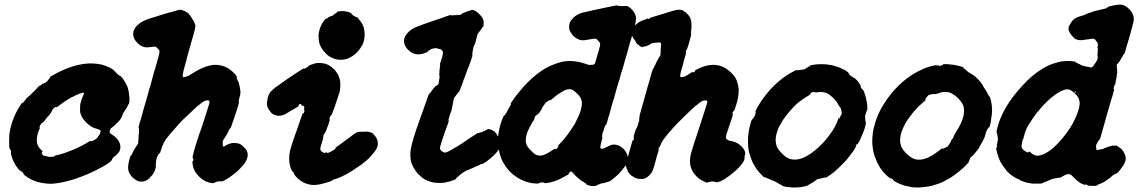

<svg xmlns="http://www.w3.org/2000/svg" viewBox="-20 -770 5004 844"><path d="M149 -390Q155 -395 155 -395Q157 -395 149 -389Q142 -383 139 -381Q137 -380 149 -390ZM368 -491Q387 -492 411 -489Q428 -487 446 -480Q462 -474 474 -466Q481 -461 487 -454Q499 -440 507 -437Q509 -436 509.5 -436Q510 -436 514 -431.5Q518 -427 521 -423Q533 -406 540 -389Q545 -375 546 -365Q548 -353 549 -343Q550 -323 547 -315Q547 -313 546 -313Q545 -313 542 -306Q536 -293 527 -281Q522 -275 520 -269Q515 -252 505 -240Q502 -238 500 -235Q498 -232 493 -228Q488 -224 487 -222Q483 -217 477 -213Q466 -206 465 -202Q461 -195 462 -188Q463 -184 473 -178Q494 -165 504 -146Q509 -137 509 -127Q510 -118 507 -110Q505 -103 501 -99Q498 -97 496 -94Q492 -88 486 -84.5Q480 -81 475 -74Q471 -68 472 -67Q472 -67 471 -65.5Q470 -64 467.5 -62Q465 -60 463 -58Q448 -45 412 -27Q404 -23 399.5 -20.5Q395 -18 383 -12.5Q371 -7 369.5 -6.5Q368 -6 365 -4.5Q362 -3 359 -2Q356 -1 351 1Q346 3 340 5.5Q334 8 326.5 10.5Q319 13 315 15Q311 16 288 23Q242 36 205 38Q186 38 164 34Q146 31 126 23Q114 18 103 11Q83 -2 83 -6Q84 -8 79.5 -12Q75 -16 71 -19Q67 -21 65 -22Q57 -31 48 -45Q35 -67 29 -90Q27 -95 28 -98Q30 -108 25 -113L23 -115L22 -120Q21 -126 20.5 -128.5Q20 -131 20 -149Q20 -167 21 -178Q24 -204 33 -232Q47 -275 74 -314Q78 -319 78 -319Q79 -317 80 -318Q82 -319 86 -324Q99 -342 105 -346Q110 -349 117 -356.5Q124 -364 125 -364Q127 -364 128 -367V-368Q128 -367 132.5 -371.5Q137 -376 142 -381.5Q147 -387 149 -388Q152 -391 156 -393Q160 -396 169 -403H170Q169 -402 170 -402Q171 -402 175 -405Q176 -406 176 -406Q178 -404 184 -410Q185 -411 185.5 -411Q186 -411 186.5 -412Q187 -413 188.5 -414.5Q190 -416 190 -416L191 -418Q195 -421 194 -422Q194 -423 196 -424Q204 -429 199 -430Q198 -431 200 -432Q203 -434 210 -438Q267 -471 321 -484Q347 -490 368 -491ZM342 -362Q334 -360 319 -354Q290 -341 269 -327Q265 -324 262 -322Q252 -316 239 -305Q230 -298 228.5 -299Q227 -300 223 -299Q217 -297 211 -288Q209 -286 208 -282Q207 -277 197 -265Q183 -250 181 -246Q179 -244 175 -238Q170 -232 164 -229Q162 -228 159 -223Q154 -216 154 -212Q154 -209 154.5 -208.5Q155 -208 155 -206Q153 -202 151 -197Q147 -188 144 -174Q138 -148 147 -129Q151 -121 161 -111L168 -104L166 -103Q160 -97 166 -93Q167 -92 166 -92Q165 -91 167 -89Q169 -87 172 -86Q173 -85 177 -84.5Q181 -84 185 -83Q197 -79 212 -81Q214 -81 216 -81.5Q218 -82 219 -82.5Q220 -83 220 -84Q219 -86 222 -86Q232 -88 246 -92Q268 -98 287 -106Q327 -121 362 -142Q365 -144 371 -147.5Q377 -151 378 -150Q381 -148 390 -152Q394 -155 396 -155.5Q398 -156 399.5 -157.5Q401 -159 405 -162Q410 -165 411 -170Q411 -172 414 -174Q420 -179 421 -187Q423 -192 422 -195Q421 -198 418.5 -199Q416 -200 408 -203Q390 -208 382 -213Q353 -232 339 -258Q334 -268 332 -279Q332 -284 332 -295.5Q332 -307 333 -313Q337 -332 346 -351Q351 -359 349 -361Q347 -363 342 -362Z M770 -727Q778 -728 780 -726Q783 -724 790 -722Q793 -722 794 -720.5Q795 -719 799.5 -717Q804 -715 804.5 -714.5Q805 -714 807 -712Q815 -705 821 -694Q824 -689 826 -686Q829 -682 831 -678Q832 -676 832 -676Q832 -676 833 -673.5Q834 -671 834.5 -670Q835 -669 836 -666Q837 -660 839 -660Q839 -660 839 -658.5Q839 -657 839 -654.5Q839 -652 838 -649Q836 -634 824 -595Q816 -566 814 -560Q813 -554 810 -546Q807 -536 802 -517Q801 -510 799 -503.5Q797 -497 795 -490Q793 -483 791 -475Q779 -433 785 -431Q790 -430 804 -435Q809 -436 825 -447Q869 -475 902 -482Q918 -486 932 -485Q958 -483 977 -473Q989 -467 999 -458Q1022 -437 1021 -431Q1020 -426 1022 -423Q1023 -422 1023 -421Q1023 -419 1026 -414Q1031 -406 1034 -387Q1035 -380 1036 -375Q1038 -363 1036 -353Q1035 -348 1032.5 -340Q1030 -332 1030 -329Q1029 -324 1030 -323Q1032 -321 1026 -302Q1022 -290 1020.5 -284.5Q1019 -279 1015 -268Q1011 -257 1006.5 -243Q1002 -229 1000 -224.5Q998 -220 997 -215Q994 -206 992 -206Q990 -206 986 -197Q985 -193 983.5 -191Q982 -189 980.5 -185.5Q979 -182 978 -181Q977 -180 975.5 -176.5Q974 -173 967 -163Q960 -153 960 -151Q959 -149 959 -139.5Q959 -130 960 -128Q962 -124 967 -127Q969 -129 969 -129Q969 -129 975 -132Q986 -138 995 -140Q1006 -143 1024 -140Q1034 -139 1044 -131Q1061 -115 1064 -109Q1073 -91 1066 -73Q1062 -59 1046 -41Q1041 -36 1037 -31Q1027 -20 1017 -12Q1013 -9 1011 -7Q1005 -2 987 11Q976 18 966.5 23Q957 28 953 28Q953 28 953 27Q953 26 945 27Q938 27 934.5 28.5Q931 30 929 30Q925 31 922 34Q921 35 915 35Q898 34 882 26Q875 23 865 15Q844 -2 834 -23Q827 -37 826 -56L825 -60L827 -61Q829 -61 829 -63Q832 -73 827 -75V-82V-83Q830 -100 846 -150Q860 -194 862 -197Q874 -231 897 -305Q901 -317 901 -322Q901 -329 892 -329Q881 -329 865 -317Q847 -304 825 -282Q819 -276 810 -268Q780 -241 760 -218Q755 -212 750 -206Q728 -183 711 -160Q704 -150 700 -142Q690 -121 686 -105Q684 -97 682.5 -97Q681 -97 676 -90Q674 -87 672 -83Q667 -74 666 -61Q664 -42 665 -36Q665 -33 663 -28Q658 -11 649 0Q647 2 644 5Q638 14 627 21Q607 33 587 26Q569 18 557 4Q549 -7 546 -15Q543 -24 543 -35Q543 -48 549 -69Q552 -79 553 -82.5Q554 -86 556 -87Q559 -88 561 -95Q562 -98 562 -98Q564 -99 566 -105Q566 -107 567 -107.5Q568 -108 568.5 -109.5Q569 -111 570.5 -113Q572 -115 572 -116Q572 -117 573 -118Q575 -120 575 -121Q575 -122 576.5 -123Q578 -124 578 -124.5Q578 -125 578.5 -126Q579 -127 579 -127.5Q579 -128 581 -129.5Q583 -131 583 -132Q583 -133 584 -135Q588 -138 588 -143H587L586 -142L587 -143Q587 -144 587 -146Q586 -145 587 -147Q587 -148 588 -150Q589 -154 589 -160Q589 -161 589 -166Q589 -171 589.5 -175Q590 -179 590 -181Q591 -182 591 -185Q591 -188 591 -189.5Q591 -191 591 -192Q590 -192 590.5 -193.5Q591 -195 591 -197Q591 -199 590.5 -199.5Q590 -200 590.5 -202Q591 -204 591 -206Q591 -208 590 -209H588L590 -213Q591 -218 593 -227Q596 -236 600 -249Q603 -262 606 -271Q609 -280 612 -293Q616 -306 617.5 -312Q619 -318 623 -330Q626 -342 628.5 -350.5Q631 -359 632.5 -365Q634 -371 636 -378Q638 -386 640 -390Q641 -395 641.5 -395Q642 -395 642.5 -396.5Q643 -398 642.5 -398.5Q642 -399 646 -412Q656 -449 658 -457Q660 -463 662 -468Q668 -488 678 -526Q681 -536 681 -543Q681 -548 680 -549Q679 -550 677 -552.5Q675 -555 672.5 -557.5Q670 -560 667.5 -562Q665 -564 664 -565Q661 -566 650 -564Q648 -564 640 -563Q628 -561 620 -562Q605 -564 592 -574Q584 -581 577 -589Q570 -598 568 -606Q559 -633 582 -657Q591 -666 602 -673Q613 -680 636 -688Q650 -692 660.5 -695.5Q671 -699 676.5 -700.5Q682 -702 691 -705Q700 -708 707 -710Q714 -712 717.5 -713Q721 -714 727.5 -715.5Q734 -717 743 -720Q762 -726 770 -727Z M1373 -493Q1387 -494 1398 -492Q1409 -491 1418 -487Q1425 -484 1433 -479Q1446 -468 1453 -461Q1455 -457 1458 -454Q1470 -439 1475 -415Q1476 -407 1476 -397Q1476 -382 1474 -372Q1473 -369 1473 -366Q1472 -361 1452 -303Q1439 -265 1435 -262Q1428 -257 1429 -246Q1430 -243 1429 -240Q1427 -232 1422 -218Q1419 -212 1416 -202Q1411 -188 1407.5 -185Q1404 -182 1402 -174Q1400 -170 1401 -167Q1401 -161 1395 -143Q1388 -122 1388 -116Q1388 -109 1394 -104Q1401 -98 1406 -98Q1411 -98 1417 -101L1418 -100Q1417 -98 1418 -98Q1420 -96 1432 -102Q1453 -113 1455 -117Q1455 -119 1454.5 -119.5Q1454 -120 1456 -122L1459 -124Q1476 -135 1503 -156Q1511 -162 1518.5 -167.5Q1526 -173 1537 -181Q1550 -190 1550 -189Q1551 -187 1556 -190Q1559 -191 1559 -190.5Q1559 -190 1561.5 -190.5Q1564 -191 1566 -191H1567Q1567 -191 1573 -191Q1581 -191 1585 -191Q1596 -192 1599 -191Q1601 -190 1602.5 -190Q1604 -190 1605 -190Q1610 -186 1613 -187Q1615 -188 1624 -178Q1631 -170 1636 -161Q1641 -151 1641 -140Q1641 -133 1640 -130Q1638 -120 1632 -111Q1626 -101 1616 -91Q1613 -88 1610 -83Q1598 -69 1568 -46Q1558 -39 1544 -30Q1539 -27 1533.5 -23Q1528 -19 1526 -18Q1524 -17 1518 -13Q1490 4 1461 15Q1454 18 1451 18Q1445 19 1442 21Q1440 24 1438 25Q1428 30 1403 36Q1394 39 1382 41Q1367 44 1353 43Q1332 41 1314 32Q1310 30 1302 25Q1290 17 1279 4Q1271 -6 1271 -7Q1274 -11 1266 -16Q1261 -19 1255 -40Q1247 -71 1255 -107Q1260 -128 1272 -162Q1277 -176 1291 -216Q1310 -272 1311 -272Q1311 -273 1312 -272Q1314 -271 1316 -274Q1320 -283 1317 -287Q1316 -289 1317 -292Q1319 -302 1314.5 -304Q1310 -306 1307 -306Q1306 -306 1305 -308Q1304 -313 1301 -313Q1297 -313 1294 -310Q1292 -307 1292 -303Q1292 -302 1283 -297Q1275 -292 1262 -285Q1254 -280 1252 -279Q1243 -273 1234 -268Q1219 -261 1206 -261Q1190 -261 1176 -271Q1173 -273 1172.5 -274Q1172 -275 1168 -280Q1161 -288 1161 -289Q1161 -290 1157.5 -296.5Q1154 -303 1154.5 -304Q1155 -305 1154 -309Q1153 -316 1153 -320Q1154 -322 1154.5 -325Q1155 -328 1156 -333.5Q1157 -339 1157 -339Q1157 -339 1157.5 -341.5Q1158 -344 1157.5 -344Q1157 -344 1159 -346Q1161 -350 1160 -351Q1160 -351 1162 -354Q1164 -357 1165 -358L1166 -360H1165Q1163 -360 1166 -363Q1178 -376 1190 -385Q1198 -391 1239 -420Q1295 -458 1312 -468Q1315 -470 1315 -469Q1315 -468 1317.5 -468Q1320 -468 1326 -472Q1334 -476 1336 -479Q1337 -482 1346 -485Q1361 -491 1373 -493ZM1475 -721Q1486 -722 1499 -720Q1512 -718 1522 -713Q1525 -711 1525 -711Q1525 -710 1525 -709Q1528 -704 1531 -704Q1531 -703 1534 -701Q1537 -699 1538 -699Q1538 -700 1540 -698Q1545 -694 1547 -695Q1549 -698 1562 -680Q1575 -663 1579 -649Q1582 -635 1583 -622Q1583 -600 1577 -582Q1573 -572 1567 -563Q1558 -547 1542 -533Q1532 -524 1520 -518Q1511 -513 1501 -510Q1475 -504 1451 -511Q1437 -516 1426 -523Q1395 -547 1385 -577Q1380 -594 1380 -614Q1381 -629 1386 -644Q1392 -663 1405 -680Q1412 -688 1414 -688Q1417 -688 1422 -692Q1424 -695 1426 -695Q1427 -695 1432 -698Q1435 -700 1435.5 -699.5Q1436 -699 1438.5 -700Q1441 -701 1443 -702Q1445 -703 1445.5 -703.5Q1446 -704 1447 -705Q1448 -706 1448 -706Q1448 -707 1448.5 -707.5Q1449 -708 1450 -708Q1455 -710 1454 -711Q1454 -712 1456.5 -712.5Q1459 -713 1460.5 -714.5Q1462 -716 1461.5 -717Q1461 -718 1461 -718Q1462 -719 1475 -721Z M2053 -726Q2053 -727 2054 -727Q2058 -727 2068 -723Q2079 -717 2089 -706Q2103 -692 2106 -677Q2106 -675 2106 -666Q2106 -657 2105 -654.5Q2104 -652 2102 -651Q2102 -651 2100.5 -649.5Q2099 -648 2098.5 -646.5Q2098 -645 2098 -644.5Q2098 -644 2097.5 -644Q2097 -644 2094 -640Q2091 -636 2087 -630.5Q2083 -625 2081 -623Q2078 -618 2075 -604Q2072 -590 2070 -583Q2068 -578 2066.5 -574.5Q2065 -571 2062.5 -566Q2060 -561 2060 -556Q2057 -544 2057 -539Q2057 -536 2056 -533Q2055 -527 2057 -528V-526Q2056 -523 2056 -522Q2056 -521 2054 -516Q2049 -503 2046 -492Q2039 -473 2037 -470Q2036 -467 2025 -437Q2023 -431 2020 -424Q2017 -417 2016 -413.5Q2015 -410 2013 -404Q2011 -398 2008 -391Q2002 -374 2000 -370Q1998 -366 1997 -366Q1995 -365 1992 -361Q1991 -359 1990.5 -358.5Q1990 -358 1985.5 -352Q1981 -346 1979 -343Q1974 -337 1973 -327Q1972 -322 1970.5 -313.5Q1969 -305 1968.5 -302.5Q1968 -300 1967 -296Q1966 -292 1965.5 -288Q1965 -284 1960 -272Q1956 -260 1954 -253Q1952 -246 1951.5 -243.5Q1951 -241 1952 -240.5Q1953 -240 1952.5 -239.5Q1952 -239 1952 -236Q1950 -228 1943 -210Q1941 -205 1937.5 -195Q1934 -185 1929 -170Q1918 -138 1916 -129Q1913 -119 1915 -114Q1916 -111 1920 -107Q1929 -100 1935 -99Q1938 -99 1943 -101Q1950 -103 1966.5 -112.5Q1983 -122 2003 -134.5Q2023 -147 2039 -159Q2049 -166 2064 -175Q2073 -181 2078 -184Q2083 -187 2083 -186Q2083 -185 2085.5 -185.5Q2088 -186 2090 -187.5Q2092 -189 2092 -188Q2093 -187 2100 -190Q2105 -193 2106 -193Q2109 -194 2111 -195Q2113 -196 2113 -196.5Q2113 -197 2116 -197.5Q2119 -198 2121 -199L2123 -200L2122 -201Q2120 -202 2120 -202.5Q2120 -203 2126 -203Q2136 -202 2145 -197L2156 -190Q2155 -190 2160 -184Q2163 -181 2163 -181Q2162 -181 2168 -172Q2172 -167 2172.5 -167.5Q2173 -168 2174 -165Q2175 -162 2176.5 -159Q2178 -156 2178 -155L2179 -147V-140Q2180 -135 2177 -127Q2175 -122 2174 -119Q2172 -110 2162 -99Q2148 -83 2135 -73Q2116 -57 2104 -51Q2102 -50 2098 -49Q2093 -49 2088 -45Q2084 -43 2081.5 -42Q2079 -41 2074.5 -39Q2070 -37 2068.5 -36.5Q2067 -36 2061 -33Q2044 -25 2035 -22Q2029 -20 2021 -15Q2009 -8 2003 -2Q1998 3 1994.5 5.5Q1991 8 1991 8.5Q1991 9 1990.5 9Q1990 9 1988.5 10.5Q1987 12 1985.5 13.5Q1984 15 1984 16Q1985 19 1959 27Q1929 36 1903 34Q1882 33 1867 27Q1848 21 1835 10Q1830 6 1825.5 2Q1821 -2 1819 -4Q1798 -28 1789 -53Q1783 -72 1784 -98Q1785 -127 1810 -201Q1814 -213 1818 -224Q1826 -247 1830 -258Q1832 -263 1835 -271Q1848 -308 1851 -317Q1859 -338 1861 -346Q1864 -353 1865 -356Q1867 -359 1867 -359Q1868 -358 1869 -359Q1871 -360 1872 -364Q1873 -365 1873 -365Q1873 -365 1874 -365Q1874 -365 1875 -366.5Q1876 -368 1877 -370Q1878 -372 1878 -372L1880 -374Q1880 -375 1880.5 -375.5Q1881 -376 1881.5 -376Q1882 -376 1882 -376.5Q1882 -377 1883 -377L1884 -379Q1884 -379 1884.5 -380Q1885 -381 1886.5 -382.5Q1888 -384 1889 -385Q1891 -387 1892 -388Q1893 -388 1893.5 -389.5Q1894 -391 1894 -391Q1894 -391 1895.5 -391.5Q1897 -392 1897.5 -393Q1898 -394 1898.5 -393.5Q1899 -393 1899.5 -394Q1900 -395 1901 -395Q1902 -395 1902 -396Q1902 -397 1903 -396L1906 -399L1908 -403Q1908 -405 1909 -409Q1910 -413 1910 -416.5Q1910 -420 1911 -423Q1913 -428 1912 -433.5Q1911 -439 1911 -444Q1911 -453 1912 -461Q1913 -466 1913 -467Q1913 -468 1913.5 -470.5Q1914 -473 1913.5 -474.5Q1913 -476 1914 -478Q1915 -480 1915 -483.5Q1915 -487 1914 -487.5Q1913 -488 1918 -501Q1930 -536 1926.5 -543Q1923 -550 1916 -554Q1910 -556 1905 -555L1904 -556Q1904 -558 1902 -558Q1900 -558 1893 -558Q1879 -557 1870 -551Q1866 -548 1863 -546Q1858 -543 1859 -542Q1860 -541 1859 -541Q1858 -541 1856 -540Q1851 -538 1839 -534Q1806 -525 1782 -544Q1776 -549 1770 -555Q1756 -572 1756 -589Q1756 -596 1757 -600Q1763 -622 1790 -641Q1803 -650 1843 -664Q1866 -672 1879.5 -676.5Q1893 -681 1901 -684Q1909 -687 1919 -690Q1929 -693 1941 -698Q1953 -702 1957 -703L1961 -705L1962 -703Q1964 -701 1969 -703Q1971 -703 1975 -703Q1979 -703 1982 -703.5Q1985 -704 1993 -704H2001L2005 -706Q2009 -708 2009 -708L2010 -709L2012 -710L2013 -711L2015 -712Q2015 -713 2016 -713L2024 -716L2030 -718Q2037 -720 2038 -721Q2039 -722 2040 -722L2045 -723Q2044 -724 2049 -724Q2053 -725 2053 -726Z M2688 -746Q2691 -747 2692 -746Q2693 -744 2700 -744Q2704 -745 2704 -744Q2704 -743 2714.5 -743Q2725 -743 2726 -744Q2726 -744 2728 -743.5Q2730 -743 2732.5 -743Q2735 -743 2735 -744Q2735 -745 2735 -745Q2735 -745 2740 -742Q2753 -735 2763 -722Q2772 -710 2775 -697Q2776 -693 2775.5 -686.5Q2775 -680 2774.5 -678Q2774 -676 2773.5 -672Q2773 -668 2772 -662Q2770 -656 2767 -646Q2765 -637 2761 -622.5Q2757 -608 2755.5 -603Q2754 -598 2753 -594Q2749 -584 2746 -570Q2745 -565 2742.5 -558Q2740 -551 2738 -541Q2728 -506 2726 -500Q2725 -499 2724 -492Q2721 -482 2717 -468Q2710 -448 2706 -432Q2705 -426 2703 -420Q2701 -414 2698 -404.5Q2695 -395 2692.5 -386.5Q2690 -378 2688 -371Q2684 -355 2680 -341Q2677 -333 2674.5 -324Q2672 -315 2669 -305Q2666 -295 2663 -283Q2660 -271 2658.5 -266.5Q2657 -262 2654 -253Q2649 -233 2645 -222Q2644 -220 2643 -220Q2640 -220 2637 -209Q2633 -193 2630 -188Q2628 -184 2628 -180Q2628 -176 2627 -173Q2626 -170 2626 -168V-166L2628 -167L2629 -168Q2628 -164 2626 -155Q2625 -150 2623 -145Q2619 -127 2619 -123Q2619 -115 2628 -116Q2633 -117 2643 -122Q2661 -132 2673 -134Q2687 -136 2702 -129Q2715 -123 2725 -111Q2741 -91 2740 -73Q2740 -59 2733 -48Q2729 -40 2710 -17Q2698 -2 2680 12Q2667 22 2662 26Q2656 29 2652 29.5Q2648 30 2643 32Q2636 35 2633 35Q2625 35 2614 40Q2610 42 2608 42.5Q2606 43 2604 44L2602 45H2604L2605 46H2604Q2602 46 2598 47Q2582 50 2565 44Q2562 43 2559 42Q2558 41 2557 40Q2560 40 2558 38Q2557 37 2553 35.5Q2549 34 2549 33Q2550 32 2540 27Q2534 24 2523 14Q2511 5 2503 -5Q2498 -11 2495.5 -13.5Q2493 -16 2491 -16Q2486 -16 2484 -13Q2484 -12 2482 -10Q2478 -6 2479 -4Q2480 -4 2479.5 -3.5Q2479 -3 2477 -2Q2475 -1 2469 2Q2450 13 2437 19Q2401 34 2379 35Q2374 35 2374 35Q2374 33 2368 32Q2361 31 2355 33Q2347 35 2348 36Q2348 37 2344 37Q2340 37 2332.5 36.5Q2325 36 2318 35Q2291 30 2269 19Q2249 8 2234 -4Q2216 -19 2202 -40Q2190 -57 2184 -72Q2176 -93 2173 -110Q2170 -123 2170 -130L2171 -135Q2172 -135 2172 -138Q2172 -142 2170 -144Q2169 -144 2169 -153Q2169 -174 2173 -194Q2178 -222 2190 -251Q2195 -262 2196 -262Q2199 -262 2208 -278Q2214 -291 2222 -303Q2228 -313 2225 -314Q2224 -315 2228 -320Q2239 -338 2258 -361Q2297 -410 2339 -443Q2373 -470 2403 -482Q2437 -497 2466 -501Q2487 -503 2504 -501Q2529 -498 2546 -492Q2556 -488 2567 -485Q2569 -485 2578 -485Q2587 -485 2589 -486Q2593 -487 2596 -493Q2599 -501 2612 -548Q2614 -556 2615 -559Q2620 -575 2617 -582Q2616 -584 2612.5 -588Q2609 -592 2606 -595Q2602 -600 2594 -600Q2589 -600 2567 -596Q2547 -592 2537 -593Q2517 -596 2500 -612Q2495 -618 2491 -624Q2485 -632 2483 -640Q2482 -644 2482 -652Q2482 -663 2483 -664Q2484 -665 2484 -666Q2484 -674 2497 -688Q2507 -700 2523 -708Q2534 -713 2547 -716Q2553 -717 2554.5 -717.5Q2556 -718 2574 -722Q2592 -726 2596 -727Q2604 -729 2620 -732Q2629 -734 2663 -741Q2678 -744 2688 -746ZM2492 -377Q2490 -378 2484 -378Q2476 -378 2467 -375Q2459 -372 2443 -362Q2427 -352 2419 -345Q2417 -343 2413 -339.5Q2409 -336 2406 -334Q2400 -329 2397 -329Q2392 -329 2389 -326Q2388 -325 2385 -323Q2378 -320 2375 -314Q2372 -307 2369 -305Q2365 -301 2363 -295Q2361 -291 2360 -289Q2352 -273 2339 -264Q2331 -259 2330 -252Q2329 -246 2325 -239Q2322 -236 2320.5 -233.5Q2319 -231 2317 -226Q2307 -210 2299 -191Q2295 -181 2293 -171Q2290 -155 2292 -143Q2294 -135 2297 -129Q2301 -121 2315 -107Q2328 -94 2334.5 -90.5Q2341 -87 2352 -86Q2358 -86 2364 -87Q2373 -89 2384 -95Q2399 -103 2413 -113L2416 -116L2417 -115Q2421 -112 2426 -116Q2427 -117 2427.5 -117Q2428 -117 2429 -117.5Q2430 -118 2429 -118.5Q2428 -119 2431 -121Q2435 -124 2435 -128Q2435 -129 2434 -129Q2431 -128 2431 -128L2438 -135Q2465 -162 2488 -197Q2508 -226 2508 -228Q2508 -229 2509 -230Q2514 -239 2523.5 -260Q2533 -281 2536 -300Q2538 -310 2538 -318Q2537 -335 2526 -349Q2517 -360 2504 -370Q2498 -375 2492 -377Z M2960 -727Q2969 -728 2977 -726Q2980 -726 2983 -723.5Q2986 -721 2989 -719Q2997 -715 2998 -712Q2999 -711 3003.5 -706.5Q3008 -702 3011 -697Q3018 -685 3019 -671Q3021 -652 3018 -632Q3017 -628 3017.5 -624Q3018 -620 3018 -616Q3016 -607 3010 -586Q3007 -576 3005 -568Q3000 -553 2997 -549Q2995 -547 2995 -545Q2994 -544 2994.5 -542.5Q2995 -541 2995 -541Q2996 -541 2995.5 -538Q2995 -535 2994 -530Q2993 -525 2991 -519Q2984 -496 2981 -482Q2979 -477 2979 -475Q2975 -466 2971 -445Q2969 -437 2971 -433Q2972 -430 2977 -431Q2987 -432 2995 -436Q3000 -439 3019 -451L3027 -455L3026 -454L3025 -452H3027Q3030 -452 3033 -454.5Q3036 -457 3035 -459Q3035 -460 3036.5 -461Q3038 -462 3046 -466Q3075 -481 3100 -484Q3106 -485 3115.5 -485Q3125 -485 3130 -484Q3159 -480 3182 -461Q3196 -450 3204 -440Q3209 -433 3214 -426Q3219 -416 3222 -405Q3226 -392 3227 -379Q3228 -354 3221 -326Q3211 -289 3207 -284Q3206 -283 3206 -282L3205 -281Q3204 -282 3204 -281Q3200 -278 3200 -271Q3200 -268 3201 -267.5Q3202 -267 3201.5 -265.5Q3201 -264 3200 -261Q3198 -252 3186 -218Q3181 -203 3180 -199Q3179 -195 3176 -188Q3171 -174 3171 -166Q3171 -159 3179 -155Q3185 -151 3194 -150Q3216 -146 3231 -134Q3256 -114 3256 -94Q3256 -91 3256 -91Q3254 -90 3253 -82Q3252 -73 3253 -72Q3253 -72 3252 -68Q3251 -63 3243 -52Q3225 -28 3208 -15Q3185 5 3164.5 17.5Q3144 30 3132 31Q3128 32 3128 32Q3128 31 3127.5 30.5Q3127 30 3123.5 29.5Q3120 29 3119.5 29.5Q3119 30 3119 29Q3117 27 3106 28Q3102 29 3101 29.5Q3100 30 3098 30Q3091 31 3091 32Q3088 35 3071 26Q3051 17 3035 -2Q3013 -28 3013 -63Q3013 -76 3016 -89Q3020 -108 3061 -231Q3089 -316 3089 -322Q3089 -327 3087 -328Q3084 -329 3077 -328.5Q3070 -328 3063 -324Q3055 -319 3044 -309Q3041 -307 3038 -305Q3035 -302 3020 -289Q3001 -271 2984 -254Q2952 -223 2939 -208Q2911 -177 2903 -165Q2898 -158 2894 -153Q2888 -144 2883 -131Q2880 -123 2878 -123Q2877 -123 2876 -121.5Q2875 -120 2875 -117.5Q2875 -115 2875.5 -114.5Q2876 -114 2874 -104Q2872 -98 2871 -95Q2868 -87 2861 -59Q2858 -47 2855.5 -39.5Q2853 -32 2851 -26Q2849 -20 2847 -15.5Q2845 -11 2842 -8Q2838 -2 2834 1Q2832 2 2828 6Q2823 11 2822 11Q2822 11 2818 13Q2814 15 2810 16Q2799 18 2788 16Q2784 16 2776.5 13.5Q2769 11 2769 10H2768Q2768 9 2766 8Q2758 4 2752 -1Q2747 -5 2741 -15Q2739 -18 2739 -18Q2739 -23 2736 -26Q2735 -26 2735 -29Q2734 -35 2732 -37L2731 -38V-43Q2733 -57 2737 -70Q2738 -72 2740 -79Q2747 -104 2755 -134Q2757 -141 2759 -147Q2760 -151 2760.5 -152Q2761 -153 2762 -153Q2765 -153 2766 -158Q2767 -160 2766 -166V-172L2770 -187Q2775 -203 2779 -208Q2782 -213 2786 -228L2790 -240V-250Q2791 -260 2792.5 -266Q2794 -272 2796 -278Q2797 -283 2804 -307Q2811 -331 2813 -338.5Q2815 -346 2816 -349.5Q2817 -353 2819.5 -361.5Q2822 -370 2823.5 -376Q2825 -382 2827 -389Q2829 -396 2830.5 -400.5Q2832 -405 2833 -409.5Q2834 -414 2837 -423Q2840 -432 2842 -442Q2849 -465 2851 -468Q2855 -472 2857 -479Q2859 -484 2860 -484Q2862 -486 2863 -492Q2864 -494 2865 -495Q2866 -496 2866.5 -498.5Q2867 -501 2868 -501Q2870 -502 2870 -506Q2870 -506 2871 -507Q2872 -508 2872 -509Q2872 -510 2872.5 -510Q2873 -510 2873 -510.5Q2873 -511 2874 -512Q2875 -513 2877 -518Q2879 -521 2879 -521Q2883 -522 2884 -536Q2884 -558 2885 -561Q2885 -565 2886 -575Q2886 -581 2882 -583Q2878 -584 2871 -583Q2868 -582 2859 -582Q2845 -581 2839 -576Q2832 -571 2823 -568Q2820 -567 2820 -567Q2820 -566 2809 -565H2805L2807 -563L2809 -562L2806 -563Q2800 -563 2792 -567L2791 -569H2792L2791 -570Q2790 -571 2787 -572Q2779 -578 2779 -579Q2779 -579 2776.5 -582.5Q2774 -586 2774 -586.5Q2774 -587 2773 -588.5Q2772 -590 2772 -591Q2772 -593 2763 -603Q2762 -604 2762 -606Q2760 -611 2759 -611Q2758 -611 2758 -614Q2756 -621 2754 -621Q2753 -621 2754 -625Q2755 -637 2763 -649Q2772 -661 2788 -672Q2799 -679 2818 -685L2828 -689L2829 -688Q2829 -687 2831 -687Q2836 -687 2837 -690Q2838 -692 2839.5 -692.5Q2841 -693 2848 -695Q2886 -707 2901 -711Q2905 -713 2910 -714Q2948 -726 2960 -727Z M3567 -487Q3591 -489 3613 -487Q3628 -485 3638 -483Q3674 -474 3699 -459L3710 -450Q3708 -450 3713 -445Q3715 -442 3715 -442Q3715 -439 3722 -435Q3724 -433 3724.5 -433.5Q3725 -434 3728 -432Q3733 -426 3735 -426Q3736 -426 3735.5 -427Q3735 -428 3735 -429L3749 -415Q3752 -411 3754.5 -407.5Q3757 -404 3759.5 -399.5Q3762 -395 3764 -393L3765 -391L3763 -392Q3762 -393 3762 -393Q3761 -392 3765 -385Q3769 -376 3770 -379Q3771 -380 3771 -379.5Q3771 -379 3773 -375.5Q3775 -372 3776 -371Q3782 -358 3784 -348Q3790 -327 3791 -317Q3791 -313 3792 -309Q3792 -304 3792.5 -298.5Q3793 -293 3792.5 -289Q3792 -285 3792 -286Q3790 -286 3789 -280Q3785 -268 3784 -265Q3782 -261 3783 -253Q3784 -247 3784 -241.5Q3784 -236 3785 -234Q3785 -233 3785.5 -233Q3786 -233 3786 -233Q3787 -233 3787 -232Q3787 -231 3786 -228Q3784 -208 3767 -170Q3763 -160 3761 -156Q3759 -152 3756.5 -147.5Q3754 -143 3752 -140.5Q3750 -138 3749.5 -137Q3749 -136 3748.5 -136.5Q3748 -137 3746 -136Q3744 -134 3743 -129L3742 -126L3743 -127V-126Q3742 -124 3740 -121Q3735 -109 3718 -89Q3716 -86 3713 -82Q3696 -59 3662 -28Q3653 -19 3644 -12Q3633 -3 3620 5Q3615 9 3608 12Q3608 11 3608 11Q3608 10 3606 10Q3601 10 3600 12Q3599 12 3598.5 12Q3598 12 3594.5 13Q3591 14 3590 14Q3589 14 3586.5 15Q3584 16 3579 16Q3572 17 3567 22Q3555 32 3540 39Q3535 42 3533.5 43.5Q3532 45 3531 45Q3524 49 3497 53Q3477 55 3463 54Q3430 52 3422 48Q3420 48 3418.5 46Q3417 44 3412.5 42Q3408 40 3407 39.5Q3406 39 3402.5 37Q3399 35 3394.5 32Q3390 29 3385.5 27.5Q3381 26 3373.5 22.5Q3366 19 3363.5 18Q3361 17 3357.5 15.5Q3354 14 3354 14Q3354 14 3351 13Q3345 9 3342 10Q3338 11 3315 -15Q3304 -28 3298 -39Q3295 -44 3295 -45Q3290 -51 3286 -62Q3278 -81 3272 -104Q3268 -121 3268 -145Q3267 -190 3282 -237Q3285 -244 3286 -245Q3289 -246 3292 -252Q3294 -256 3295 -256.5Q3296 -257 3298 -261Q3300 -265 3300 -268Q3300 -271 3301 -272.5Q3302 -274 3302 -276.5Q3302 -279 3301 -279.5Q3300 -280 3302.5 -284.5Q3305 -289 3308 -296Q3312 -303 3314 -306Q3324 -324 3344 -350Q3401 -423 3472 -458Q3481 -463 3482 -462Q3484 -459 3490 -462Q3492 -463 3492.5 -462.5Q3493 -462 3495 -462Q3497 -462 3498 -463Q3499 -463 3504 -463.5Q3509 -464 3509.5 -464Q3510 -464 3512 -465Q3519 -465 3519 -467Q3519 -468 3520.5 -468Q3522 -468 3522.5 -469Q3523 -470 3525 -471Q3527 -472 3527 -472.5Q3527 -473 3528 -473Q3534 -475 3533 -476Q3533 -477 3536 -477.5Q3539 -478 3540.5 -479.5Q3542 -481 3542 -482Q3541 -483 3542.5 -483Q3544 -483 3550 -484Q3559 -486 3567 -487ZM3596 -365Q3587 -367 3577 -365Q3566 -363 3565 -364Q3564 -365 3557.5 -365Q3551 -365 3550 -365Q3544 -362 3542 -357Q3541 -356 3541 -355Q3541 -354 3532 -348.5Q3523 -343 3518 -340Q3506 -332 3497 -325Q3493 -322 3490 -320Q3475 -307 3465 -296Q3462 -292 3455 -285Q3439 -267 3433 -258Q3431 -254 3429 -252Q3423 -245 3416 -233Q3414 -227 3411 -224Q3401 -208 3395 -187Q3387 -162 3391 -141Q3392 -131 3396 -123Q3405 -106 3425 -88Q3444 -71 3464 -69Q3507 -63 3565 -111Q3598 -138 3626.5 -176.5Q3655 -215 3665 -248Q3666 -250 3666 -250Q3666 -250 3667 -250Q3668 -249 3669 -249Q3671 -251 3672 -255L3673 -257L3676 -261L3677 -263L3678 -267Q3678 -268 3679 -268Q3681 -268 3680 -275Q3680 -280 3678 -286Q3678 -287 3677.5 -289.5Q3677 -292 3676 -292.5Q3675 -293 3675 -294Q3675 -297 3672 -301Q3671 -302 3670 -302Q3669 -302 3669 -302.5Q3669 -303 3665 -310Q3657 -326 3642 -340Q3628 -354 3616 -360Q3608 -364 3596 -365Z M4306 -156 4308 -158Q4308 -158 4307 -156Q4306 -154 4305.5 -154Q4305 -154 4306 -156ZM4134 -488Q4143 -488 4144 -488Q4145 -488 4153 -487Q4174 -486 4192 -481Q4202 -479 4212 -475L4217 -472Q4215 -469 4222 -466Q4223 -466 4223 -465Q4223 -464 4225.5 -462.5Q4228 -461 4232 -457Q4236 -453 4239 -451.5Q4242 -450 4245 -448Q4249 -446 4255 -442Q4267 -435 4280.5 -420.5Q4294 -406 4298 -398Q4304 -386 4313 -374Q4316 -370 4318 -365Q4320 -360 4321.5 -358.5Q4323 -357 4325 -352Q4327 -348 4328 -346.5Q4329 -345 4330 -346Q4331 -346 4331 -345.5Q4331 -345 4332 -342Q4334 -337 4337 -323Q4345 -286 4337 -248Q4337 -243 4336 -238Q4333 -221 4330 -213Q4328 -211 4328 -210Q4327 -210 4326.5 -210Q4326 -210 4325 -208.5Q4324 -207 4322.5 -205Q4321 -203 4319 -199Q4316 -194 4314 -187.5Q4312 -181 4312 -180V-179L4307 -164Q4304 -157 4300 -150Q4289 -131 4287 -127Q4284 -119 4279 -113Q4276 -110 4269 -101Q4259 -88 4254 -84Q4247 -80 4244 -73Q4244 -71 4242 -67Q4238 -61 4239 -60Q4240 -60 4239.5 -59Q4239 -58 4237.5 -56Q4236 -54 4234 -52Q4216 -32 4194 -15Q4173 2 4163 8Q4158 11 4155 13Q4152 15 4148.5 16.5Q4145 18 4140 21Q4120 34 4091 42Q4088 43 4082 45Q4063 51 4024 54Q4011 55 3990 53Q3979 51 3960 47Q3933 39 3914 28L3913 27L3912 26L3904 20Q3906 20 3906 20Q3906 18 3900 15Q3895 13 3895 14Q3895 15 3893.5 14Q3892 13 3889.5 11Q3887 9 3885 8Q3866 -8 3852 -28Q3839 -47 3831 -68Q3820 -93 3817 -117Q3812 -148 3816 -177Q3817 -185 3817 -188Q3819 -202 3827 -230Q3848 -300 3905 -367Q3958 -428 4021 -459Q4037 -467 4050 -472Q4072 -480 4091 -483Q4095 -484 4096 -483Q4098 -481 4105 -482Q4108 -482 4109 -481Q4111 -480 4115 -481Q4118 -482 4117.5 -482.5Q4117 -483 4119 -483Q4121 -483 4124 -484L4126 -486V-487L4125 -488ZM4148 -365Q4146 -365 4139 -365.5Q4132 -366 4129 -366Q4114 -364 4102 -359Q4098 -358 4095.5 -357Q4093 -356 4091.5 -356Q4090 -356 4089 -356Q4087 -358 4083 -357Q4082 -356 4078 -356Q4066 -354 4062 -352Q4057 -348 4052 -341Q4052 -339 4050 -338Q4048 -335 4047 -333Q4047 -332 4049 -331H4050L4049 -330Q4047 -329 4044 -325.5Q4041 -322 4032 -315Q4016 -301 4006 -289Q4002 -284 3998 -281Q3988 -269 3972 -247Q3961 -231 3952 -212Q3946 -199 3942 -187Q3939 -177 3938 -168Q3935 -150 3939 -135Q3942 -123 3949 -113Q3963 -94 3981 -81Q3998 -68 4020 -68Q4027 -68 4033 -69Q4059 -74 4087 -93Q4104 -104 4118 -116Q4122 -120 4122 -120Q4122 -120 4122 -118V-116H4125Q4127 -117 4129 -118Q4132 -121 4132 -119Q4132 -119 4133.5 -119.5Q4135 -120 4137 -122L4139 -123Q4139 -121 4142 -124Q4143 -125 4143.5 -124.5Q4144 -124 4147 -127.5Q4150 -131 4150 -132Q4150 -132 4152 -134.5Q4154 -137 4154 -138Q4154 -139 4156 -142Q4161 -147 4160 -150Q4160 -151 4163 -155Q4169 -162 4171 -167Q4174 -176 4180 -186Q4194 -207 4203 -226Q4209 -239 4212 -249Q4220 -273 4217 -293Q4216 -308 4206 -321Q4197 -333 4191 -339Q4180 -349 4171 -355Q4161 -362 4148 -365Z M4887 -414Q4888 -417 4888.5 -417Q4889 -417 4885 -404Q4882 -394 4881.5 -394Q4881 -394 4882 -400Q4884 -407 4887 -414ZM4913 -749Q4929 -745 4944 -730Q4964 -710 4964 -687Q4964 -675 4956 -648Q4954 -642 4953 -638Q4950 -626 4947 -614Q4941 -594 4939 -588Q4938 -584 4935 -575Q4932 -566 4931.5 -563Q4931 -560 4929.5 -555.5Q4928 -551 4927 -547Q4923 -532 4921 -532Q4919 -532 4917 -527Q4916 -525 4914.5 -522.5Q4913 -520 4909 -513Q4902 -500 4894 -491Q4890 -488 4889.5 -486.5Q4889 -485 4889 -482.5Q4889 -480 4889 -479Q4890 -477 4890 -470Q4891 -466 4891 -462Q4892 -449 4889 -438Q4888 -433 4889 -433Q4889 -433 4888 -428.5Q4887 -424 4886.5 -422.5Q4886 -421 4884.5 -414Q4883 -407 4880 -397.5Q4877 -388 4876 -385Q4875 -378 4877 -378Q4879 -378 4875 -366Q4873 -361 4873 -358Q4871 -351 4866 -335Q4864 -330 4861.5 -320.5Q4859 -311 4858 -307.5Q4857 -304 4855 -296.5Q4853 -289 4850 -281Q4846 -266 4839 -242Q4836 -230 4833.5 -221.5Q4831 -213 4828.5 -204.5Q4826 -196 4824 -188Q4822 -181 4819 -171Q4818 -167 4817 -164Q4816 -161 4815 -159Q4814 -157 4813.5 -156Q4813 -155 4813 -156Q4812 -156 4810.5 -154Q4809 -152 4808 -150Q4799 -136 4799 -133Q4798 -131 4798 -125.5Q4798 -120 4799 -117Q4799 -111 4801 -111Q4802 -110 4808.5 -111.5Q4815 -113 4821 -114Q4829 -114 4834 -118Q4838 -121 4839 -120Q4840 -120 4850 -124Q4854 -126 4862 -128Q4866 -128 4867.5 -128.5Q4869 -129 4869 -130Q4869 -130 4873 -130Q4884 -129 4884 -129.5Q4884 -130 4884 -131H4886Q4894 -127 4905 -119Q4917 -109 4923 -95Q4934 -74 4923 -52Q4919 -42 4909 -31Q4907 -27 4902 -21Q4897 -15 4893 -11Q4889 -7 4888 -7Q4884 -7 4880 -4Q4877 -2 4876 -2Q4874 -2 4867 5Q4861 11 4848 20Q4842 24 4839 26Q4833 31 4818 37Q4804 42 4804 44Q4804 44 4800 46L4795 47H4782Q4769 47 4764 46L4760 44L4758 42Q4752 40 4750 42Q4750 43 4746 42Q4725 36 4702 12Q4690 -1 4686 -3Q4683 -4 4678.5 -4.5Q4674 -5 4668 -3Q4662 -1 4652.5 4.5Q4643 10 4641 10.5Q4639 11 4637 12H4636V10L4634 11Q4632 11 4629.5 12Q4627 13 4625 13Q4623 13 4621 13.5Q4619 14 4614 15Q4605 16 4595 21Q4586 25 4585 25.5Q4584 26 4580 27.5Q4576 29 4573 30Q4570 31 4567 33Q4563 36 4555 37Q4550 37 4537 37Q4524 37 4518 37Q4495 34 4484 30Q4481 29 4473 26Q4464 23 4459 19Q4456 17 4452 16Q4445 13 4430 3Q4409 -12 4397 -30Q4394 -34 4390.5 -38.5Q4387 -43 4384 -48Q4372 -68 4367 -86Q4366 -91 4364 -95Q4357 -121 4359 -123L4360 -121Q4361 -119 4361.5 -119Q4362 -119 4362.5 -123Q4363 -127 4362.5 -128.5Q4362 -130 4362 -133V-135L4363 -136Q4364 -139 4364 -142Q4364 -145 4364 -145Q4365 -145 4367 -159Q4367 -162 4365 -170Q4365 -172 4364.5 -175.5Q4364 -179 4363.5 -179.5Q4363 -180 4363 -182Q4363 -188 4361 -188Q4360 -188 4360 -188Q4360 -191 4364 -207Q4386 -298 4473 -392Q4515 -439 4561 -467Q4575 -476 4593 -484Q4609 -491 4623 -494Q4628 -496 4631 -497Q4646 -501 4671 -502Q4686 -502 4701 -500Q4707 -499 4707 -499Q4707 -499 4707 -498Q4708 -495 4715 -493Q4719 -492 4719 -491Q4719 -489 4726 -488Q4727 -487 4728.5 -486Q4730 -485 4731.5 -484.5Q4733 -484 4733.5 -483.5Q4734 -483 4736 -482.5Q4738 -482 4740.5 -481Q4743 -480 4744.5 -480Q4746 -480 4750 -478.5Q4754 -477 4758 -477Q4762 -477 4768 -475Q4776 -472 4779 -474Q4781 -475 4782 -476.5Q4783 -478 4784 -478Q4787 -478 4788 -484Q4789 -485 4789.5 -485Q4790 -485 4791 -487Q4792 -489 4793 -490Q4794 -491 4794 -491.5Q4794 -492 4795 -493Q4796 -494 4796 -494.5Q4796 -495 4798 -497Q4799 -499 4800 -501Q4801 -503 4801.5 -503Q4802 -503 4802 -504Q4802 -504 4802 -504L4805 -511Q4805 -515 4805 -519Q4805 -523 4804.5 -525Q4804 -527 4804 -526V-527Q4804 -528 4804.5 -530.5Q4805 -533 4805 -535Q4805 -537 4804 -537L4805 -539Q4805 -541 4806 -544L4805 -547V-549Q4807 -555 4806 -558V-559L4804 -558L4803 -557L4804 -559Q4806 -569 4806 -576Q4806 -582 4800 -588Q4797 -592 4794.5 -595Q4792 -598 4790 -599Q4785 -601 4761 -597Q4733 -592 4722 -594Q4712 -596 4708 -598Q4700 -603 4700 -604Q4700 -605 4696 -609Q4692 -613 4692 -613Q4692 -613 4688 -618Q4680 -629 4677 -639V-641Q4678 -640 4677.5 -644Q4677 -648 4677.5 -647.5Q4678 -647 4678 -650.5Q4678 -654 4678.5 -653.5Q4679 -653 4679.5 -654Q4680 -655 4680 -655.5Q4680 -656 4680 -657Q4680 -658 4680.5 -658Q4681 -658 4683.5 -662.5Q4686 -667 4687.5 -669.5Q4689 -672 4692 -676Q4702 -692 4733 -700Q4741 -702 4742 -702.5Q4743 -703 4743.5 -703Q4744 -703 4745.5 -704Q4747 -705 4750.5 -706Q4754 -707 4761 -711Q4763 -712 4763.5 -712Q4764 -712 4765.5 -712.5Q4767 -713 4770.5 -714Q4774 -715 4776 -716Q4778 -717 4783.5 -718.5Q4789 -720 4790.5 -721Q4792 -722 4825 -729Q4844 -733 4844 -735Q4844 -736 4845 -736Q4847 -736 4849.5 -737.5Q4852 -739 4852 -740Q4852 -741 4854.5 -741.5Q4857 -742 4869 -745Q4881 -748 4886 -748.5Q4891 -749 4891.5 -749Q4892 -749 4900.5 -749.5Q4909 -750 4913 -749ZM4681 -376Q4663 -382 4629 -361Q4619 -354 4616.5 -352Q4614 -350 4608 -346Q4583 -326 4557 -297Q4552 -290 4549 -287Q4543 -281 4538 -274Q4536 -271 4531 -265Q4526 -259 4523 -254.5Q4520 -250 4517.5 -246Q4515 -242 4511.5 -236.5Q4508 -231 4504 -225Q4496 -213 4490 -199Q4485 -187 4479 -163Q4479 -160 4478 -159Q4474 -157 4471 -133Q4469 -120 4477 -113Q4481 -109 4481 -109Q4481 -109 4483 -107.5Q4485 -106 4485.5 -106Q4486 -106 4487 -105Q4491 -101 4492 -103L4494 -102Q4498 -98 4503 -102L4506 -104L4508 -102Q4516 -94 4524 -90Q4536 -83 4552 -87Q4597 -98 4650 -162Q4676 -193 4695 -226Q4699 -234 4700 -236Q4708 -251 4716 -272Q4725 -295 4726 -315Q4726 -323 4724.5 -328.5Q4723 -334 4722 -337Q4719 -344 4708 -356Q4692 -372 4681 -376ZM4708 -368Q4707 -369 4706 -369Q4705 -369 4704 -367V-362Q4708 -362 4709 -366Q4709 -367 4708 -368Z"/></svg>

Font: TT2020 Style B
Style: Italic
Weight: 400
Italic angle: -15°
Version: Version 0.2.000